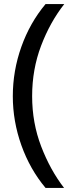

<svg xmlns="http://www.w3.org/2000/svg" viewBox="-20 -780 342 944"><path d="M295 144H204Q127 52 85 -66Q43 -184 43 -307Q43 -432 85 -550Q127 -668 204 -760H296Q226 -671 182 -555Q138 -439 138 -307Q138 -176 182.5 -60Q227 56 295 144Z"/></svg>

Font: SUSE Thin Medium
Style: Regular
Weight: 500
Version: Version 1.000